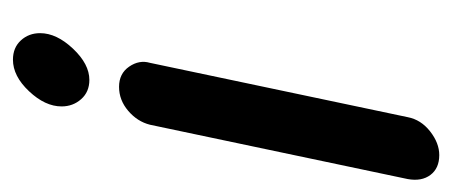

<svg xmlns="http://www.w3.org/2000/svg" viewBox="-226 -484 715 304"><g transform="rotate(90 132.0 -331.5)"><path d="M79 -211 165 -619Q169 -640 187.5 -654.5Q206 -669 225 -669Q246 -669 256.5 -655Q267 -641 263 -619L177 -211Q172 -191 155 -176.5Q138 -162 117 -162Q96 -162 85 -178Q74 -194 79 -211ZM74 6Q55 6 43.5 -6.5Q32 -19 32 -37Q32 -63 56.5 -89Q81 -115 106 -115Q125 -115 136.5 -102Q148 -89 148 -71Q148 -45 124 -19.5Q100 6 74 6Z"/></g></svg>

Font: Comic Neue
Style: Bold Italic
Weight: 700
Italic angle: -12°
Designer: Craig Rozynski
Foundry: Craig Rozynski
Version: Version 2.003